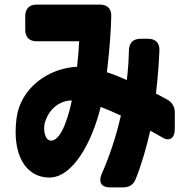

<svg xmlns="http://www.w3.org/2000/svg" viewBox="-20 -727 826 837"><path d="M460 90H515C543 90 562 79 572 52C598 -12 618 -84 635 -157C651 -149 670 -138 689 -127C720 -109 742 -125 742 -165V-235C742 -262 731 -281 707 -294C693 -301 677 -310 660 -319C669 -398 673 -461 675 -508C676 -541 657 -558 625 -558H593C561 -558 543 -541 542 -508C541 -463 538 -420 533 -378C504 -391 475 -403 446 -412C459 -519 464 -604 465 -657C466 -689 448 -707 416 -707H140C108 -707 90 -689 90 -657V-597C90 -565 108 -547 140 -547H325C324 -519 321 -479 316 -436C190 -430 69 -343 52 -211C32 -55 90 46 194 47C297 48 381 -106 419 -261C447 -250 476 -238 507 -223C483 -120 455 -41 423 32C408 67 422 90 460 90ZM175 -190C191 -250 239 -289 293 -289C284 -243 252 -114 203 -114C175 -114 168 -161 175 -190Z"/></svg>

Font: コーポレート・ロゴ（ラウンド）ver3 Bold
Style: Regular
Weight: 700
Designer: [KANA_main] LOGOTYPE.JP [Source Han Sans] Ryoko NISHIZUKA 西塚涼子 (kana, bopomofo & ideographs); Paul D. Hunt (Latin, Greek
Version: Version 12.001;FEAKit 1.0